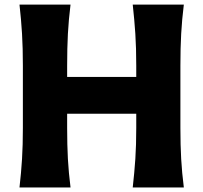

<svg xmlns="http://www.w3.org/2000/svg" viewBox="-20 -821 890 841"><path d="M65.4 0H288.9Q280.8 -64.3 277.4 -124.8Q274.1 -185.4 274.1 -260.9V-322.8H576.8V-260.9Q576.8 -185.4 572.8 -124.8Q568.7 -64.3 561.4 0H785.2Q777 -64.3 773.6 -124.8Q770.2 -185.4 770.2 -260.9V-532.9Q770.2 -610.8 773.6 -672.9Q777 -734.9 785.2 -800.8H561.4Q568.7 -734.9 572.8 -672.9Q576.8 -610.8 576.8 -532.9V-483.9H274.1V-532.9Q274.1 -610.8 277.4 -672.9Q280.8 -734.9 288.9 -800.8H65.4Q72.8 -734.9 76.5 -672.9Q80.2 -610.8 80.2 -532.9V-260.9Q80.2 -185.4 76.5 -124.8Q72.8 -64.3 65.4 0Z"/></svg>

Font: Pinar FD VF
Style: Regular
Weight: 300
Designer: Amin Abedi
Version: Version 2.000